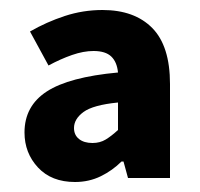

<svg xmlns="http://www.w3.org/2000/svg" viewBox="-20 -732 399 384"><path d="M130 -368Q83 -368 56 -397Q29 -426 29 -467Q29 -520 73.5 -549Q118 -578 216 -587Q214 -608 202.5 -619Q191 -630 167 -630Q147 -630 124 -622Q101 -614 77 -601L40 -669Q73 -688 109.5 -700Q146 -712 185 -712Q249 -712 284.5 -676Q320 -640 320 -564V-376H236L227 -409H223Q205 -391 181.5 -379.5Q158 -368 130 -368ZM165 -446Q180 -446 191.5 -453Q203 -460 216 -472V-527Q166 -522 147 -508Q128 -494 128 -476Q128 -462 138 -454Q148 -446 165 -446Z"/></svg>

Font: Mada
Style: Bold
Weight: 700
Designer: Khaled Hosny
Version: Version 1.5